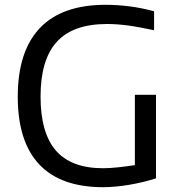

<svg xmlns="http://www.w3.org/2000/svg" viewBox="-20 -771 738 800"><path d="M410 9Q233 9 143.5 -86Q54 -181 54 -368Q54 -557 146 -654Q238 -751 420 -751Q469 -751 520 -744.5Q571 -738 622 -724V-645Q589 -652 562 -657Q535 -662 512 -665Q489 -668 468 -669.5Q447 -671 426 -671Q284 -671 216.5 -596.5Q149 -522 149 -369Q149 -217 213 -143.5Q277 -70 410 -70Q436 -70 473 -74Q510 -78 542 -83V-376H630V-28Q606 -20 577 -13Q548 -6 518.5 -1Q489 4 460.5 6.5Q432 9 410 9Z"/></svg>

Font: Encode Sans Wide
Style: Regular
Weight: 400
Designer: Pablo Impallari, Andres Torresi
Foundry: Pablo Impallari, Andres Torresi
Version: Version 1.000; ttfautohint (v1.00) -l 8 -r 50 -G 200 -x 14 -